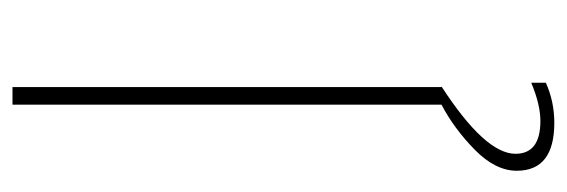

<svg xmlns="http://www.w3.org/2000/svg" viewBox="-322 -408 912 309"><g transform="rotate(-90 134.5 -254.0)"><path d="M120.1 0V-690.4H148.4V0ZM13.7 121.1Q13.7 86.9 47.4 53.7Q81.1 20.5 120.1 0H149.4Q41 70.3 41 119.1Q41 159.2 93.8 159.2Q120.1 159.2 155.3 144.5V168Q125 181.6 90.8 181.6Q13.7 181.6 13.7 121.1Z"/></g></svg>

Font: Gothic A1 Thin
Style: Regular
Weight: 250
Designer: HanYang I&C Co.,Ltd.
Foundry: HanYang I&C Co.,Ltd.
Version: Version 2.50